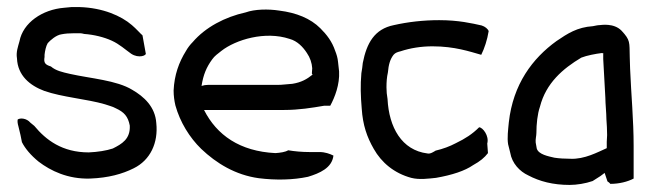

<svg xmlns="http://www.w3.org/2000/svg" viewBox="-20 -509 1840 543"><path d="M28 -344C30 -295 65 -267 105 -252C156 -234 226 -229 277 -214C288 -210 298 -208 307 -203C331 -192 342 -180 347 -154C349 -116 325 -102 299 -89C281 -83 256 -79 231 -78C156 -78 110 -113 77 -153C73 -156 70 -159 66 -162C55 -175 37 -176 30 -171C29 -165 30 -159 32 -152L38 -127L42 -107C51 -89 67 -70 89 -52C123 -26 172 -2 235 -4C287 -6 326 -17 358 -33C405 -56 428 -105 422 -161C419 -207 387 -236 354 -255C310 -282 236 -287 178 -300C156 -305 138 -309 124 -321C108 -326 103 -331 106 -348V-354C107 -364 110 -379 115 -387C122 -395 139 -410 154 -412C164 -414 176 -415 190 -415H207C210 -415 214 -414 218 -413C246 -411 274 -404 296 -394C318 -384 334 -369 351 -357C372 -343 396 -352 392 -359L383 -409C376 -415 366 -427 353 -438C323 -464 271 -487 205 -489H182C175 -488 168 -488 161 -487C100 -482 45 -445 35 -392C31 -377 25 -362 28 -344Z M471 -253C471 -238 473 -224 476 -211C489 -164 516 -120 549 -88C592 -47 646 -14 712 -5C760 1 809 0 851 -9C884 -19 919 -34 923 -69C913 -74 899 -79 884 -79H855C834 -79 813 -81 795 -84C787 -79 773 -77 759 -76C658 -81 593 -127 557 -198H784C825 -198 862 -204 897 -210H914C927 -234 941 -270 939 -307L936 -334C935 -345 932 -355 928 -365C919 -392 904 -411 886 -429C858 -457 818 -473 770 -479C738 -484 700 -483 675 -474C616 -461 561 -432 525 -390C518 -383 511 -374 506 -365C486 -333 473 -297 471 -253ZM550 -266C555 -298 564 -319 580 -341C587 -351 596 -357 606 -365C647 -397 730 -422 799 -399C821 -393 837 -376 848 -359C857 -346 862 -331 863 -316C863 -311 862 -306 862 -301L864 -298C848 -285 832 -276 807 -272L784 -270C777 -269 770 -269 763 -269H569C562 -269 556 -268 550 -266Z M1002 -302C999 -268 1000 -237 1003 -202C1006 -155 1018 -121 1037 -88C1059 -49 1095 -19 1143 -6C1166 0 1193 -4 1213 -6C1259 -14 1295 -26 1318 -42C1338 -53 1350 -63 1360 -76L1358 -103C1364 -125 1345 -149 1335 -149C1316 -130 1296 -117 1269 -104C1252 -95 1233 -88 1212 -83C1207 -80 1197 -73 1189 -75C1116 -84 1080 -149 1076 -229C1074 -240 1073 -251 1073 -262C1073 -277 1074 -291 1077 -304C1079 -326 1083 -341 1093 -354C1098 -360 1105 -362 1113 -364C1140 -373 1171 -378 1203 -378C1266 -378 1309 -363 1341 -354C1350 -372 1358 -396 1362 -421C1360 -427 1352 -434 1342 -437C1315 -443 1277 -452 1222 -452C1177 -452 1134 -447 1094 -438C1039 -427 1017 -387 1006 -331C1005 -322 1004 -312 1002 -302Z M1417 -101C1419 -92 1421 -85 1423 -77C1428 -47 1450 -24 1474 -13C1506 4 1544 14 1591 14C1611 14 1636 10 1656 3C1664 -2 1672 -7 1678 -11L1690 -20L1698 4C1701 6 1704 8 1706 11C1731 11 1755 5 1772 -4V-96C1772 -170 1765 -242 1762 -315L1761 -348C1760 -390 1763 -395 1738 -422C1716 -445 1679 -438 1676 -438C1670 -438 1663 -436 1657 -435C1612 -432 1585 -414 1554 -393C1486 -344 1431 -271 1419 -163C1417 -142 1414 -119 1417 -101ZM1495 -106C1494 -115 1497 -125 1497 -133C1497 -158 1500 -187 1507 -207C1524 -274 1572 -315 1624 -346C1639 -352 1665 -357 1682 -359C1683 -359 1684 -358 1686 -359V-342C1688 -304 1690 -270 1692 -233C1692 -217 1695 -188 1695 -172C1696 -157 1697 -143 1697 -127L1696 -108V-90C1671 -79 1633 -58 1593 -60C1577 -60 1561 -61 1548 -63C1531 -67 1503 -72 1498 -89C1497 -95 1496 -101 1495 -106Z"/></svg>

Font: SolarCharger
Style: 550
Weight: 400
Designer: Mew Too
Foundry: Cannot Into Space Fonts/KineticPlasma Fonts
Version: Version 1.100